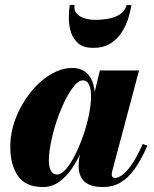

<svg xmlns="http://www.w3.org/2000/svg" viewBox="-20 -744 620 774"><path d="M154 10Q83.5 10 52.5 -34.5Q21.5 -79 21.5 -152.5Q21.5 -210 43 -266.2Q64.5 -322.5 100.5 -368.5Q136.5 -414.5 181.2 -442.2Q226 -470 272.5 -470Q301 -470 321.2 -456.2Q341.5 -442.5 352 -416.2Q362.5 -390 362.5 -353.5Q362.5 -332.5 356.8 -297.8Q351 -263 339.8 -222Q328.5 -181 311 -140.2Q293.5 -99.5 270.5 -65.5Q247.5 -31.5 218.2 -10.8Q189 10 154 10ZM210 -40.5Q227 -40.5 245.8 -62Q264.5 -83.5 282.5 -119Q300.5 -154.5 315.2 -196.8Q330 -239 338.5 -281.2Q347 -323.5 347 -358.5Q347 -377.5 343.2 -391.2Q339.5 -405 332.2 -412.5Q325 -420 314 -420Q297 -420 278.5 -397.2Q260 -374.5 241.8 -337.8Q223.5 -301 209 -257.8Q194.5 -214.5 185.8 -171.8Q177 -129 177 -95.5Q177 -71 185.2 -55.8Q193.5 -40.5 210 -40.5ZM395 10Q344 10 320.5 -12Q297 -34 297 -73.5Q297 -83.5 297.5 -91Q298 -98.5 299 -103.5L315 -179L340.5 -259.5L354.5 -343L382.5 -460H540.5L432.5 -54.5Q430.5 -47 430.5 -39.5Q430.5 -34.5 433.5 -30.5Q436.5 -26.5 443.5 -26.5Q455 -26.5 472 -38Q489 -49.5 509.8 -79Q530.5 -108.5 555.5 -163.5L574.5 -157Q549 -99.5 522.5 -62.5Q496 -25.5 465 -7.8Q434 10 395 10ZM355.5 -551Q317 -551 295.8 -569Q274.5 -587 266 -614.5Q257.5 -642 257.5 -671.5Q257.5 -701 261 -723.5H280.5Q277.5 -703.5 288.2 -690.5Q299 -677.5 319.2 -670.8Q339.5 -664 365.5 -664Q391.5 -664 417.5 -668.8Q443.5 -673.5 463.5 -686.2Q483.5 -699 490.5 -723.5H510Q506.5 -701 497.5 -671.5Q488.5 -642 471.2 -614.5Q454 -587 425.8 -569Q397.5 -551 355.5 -551Z"/></svg>

Font: Bodoni Moda 11pt ExtraBold
Style: Italic
Weight: 800
Italic angle: -13°
Version: Version 2.004